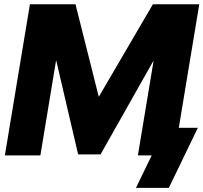

<svg xmlns="http://www.w3.org/2000/svg" viewBox="-20 -748 979 924"><path d="M124 -727.5H343.3L455.1 -283.2H456.1L715.8 -727.5H939L818.4 0H643.6L718.8 -453.6H717.3L463.9 -4.9H356L251 -455.1H249.5L174.3 0H3.4ZM634.3 156.2 710 0H666.5L688.5 -132.8H932.1L792.5 156.2Z"/></svg>

Font: Inter Display Extra Bold
Style: Italic
Weight: 800
Italic angle: -9.39999°
Designer: Rasmus Andersson
Foundry: rsms
Version: Version 4.000;git-4fc901f